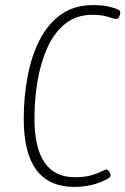

<svg xmlns="http://www.w3.org/2000/svg" viewBox="-20 -726 491 752"><path d="M271 6Q73 6 73 -260Q73 -346 88 -426Q103 -506 135 -569Q167 -632 218.5 -669Q270 -706 344 -706Q381 -706 405 -700.5Q429 -695 444 -688Q451 -685 451 -677Q451 -668 446.5 -660Q442 -652 436 -652Q427 -652 403 -660Q379 -668 342 -668Q279 -668 235.5 -633Q192 -598 165.5 -539Q139 -480 127 -408Q115 -336 115 -262Q115 -32 273 -32Q312 -32 337.5 -39.5Q363 -47 377.5 -54.5Q392 -62 397 -62Q402 -62 407.5 -54Q413 -46 413 -39Q413 -32 402 -26Q371 -9 338.5 -1.5Q306 6 271 6Z"/></svg>

Font: Asap Condensed Condensed Thin
Style: Italic
Weight: 100
Width: 3
Italic angle: -6°
Designer: Pablo Cosgaya
Foundry: Omnibus-Type
Version: Version 3.001; ttfautohint (v1.8.4.7-5d5b)